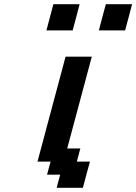

<svg xmlns="http://www.w3.org/2000/svg" viewBox="-20 -895 649 915"><path d="M250 0H375Q380.4 -21 391.6 -62.5Q402.8 -104 408.7 -125H346.2L362.8 -187.5H300.3L417.5 -625H292.5Q270 -542 225.6 -375Q181.2 -208 158.7 -125H221.2L204.1 -62.5H266.6ZM451.2 -750H576.2Q582 -771 593 -812.5Q604 -854 609.4 -875H484.4Q478.5 -854 467.5 -812.5Q456.5 -771 451.2 -750ZM201.2 -750H326.2Q332 -771 343 -812.5Q354 -854 359.4 -875H234.4Q229 -854 217.8 -812.5Q206.5 -771 201.2 -750Z"/></svg>

Font: Faithful 32x
Style: Oblique
Weight: 400
Foundry: Faithful Resource Pack
Version: Version 1.0; January 27, 2023